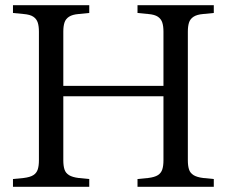

<svg xmlns="http://www.w3.org/2000/svg" viewBox="-20 -720 874 740"><path d="M510 0V-30L551 -34Q576 -37 588.5 -45Q601 -53 605.5 -67Q610 -81 610 -102V-598Q610 -619 605.5 -633Q601 -647 588.5 -655.5Q576 -664 551 -666L510 -670V-700H804V-670L763 -666Q739 -664 726 -655.5Q713 -647 708.5 -633Q704 -619 704 -598V-102Q704 -81 708.5 -67Q713 -53 726 -45Q739 -37 763 -34L804 -30V0ZM30 0V-30L71 -34Q96 -37 108.5 -45Q121 -53 125.5 -67Q130 -81 130 -102V-598Q130 -619 125.5 -633Q121 -647 108.5 -655.5Q96 -664 71 -666L30 -670V-700H324V-670L283 -666Q259 -664 246 -655.5Q233 -647 228.5 -633Q224 -619 224 -598V-102Q224 -81 228.5 -67Q233 -53 246 -45Q259 -37 283 -34L324 -30V0ZM180 -349V-389H644V-349Z"/></svg>

Font: Hedvig Letters Serif 24pt 24pt
Style: Regular
Weight: 400
Version: Version 1.000